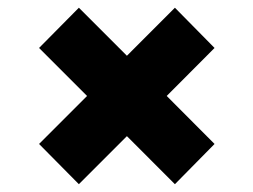

<svg xmlns="http://www.w3.org/2000/svg" viewBox="-20 -596 649 492"><path d="M428.2 -124 305.2 -247.1 182.1 -124 80.1 -227.1 203.1 -350.1 80.1 -473.1 182.1 -576.2 305.2 -453.1 428.2 -576.2 529.8 -473.1 407.2 -350.1 529.8 -227.1Z"/></svg>

Font: Montserrat ExtraBold
Style: Regular
Weight: 800
Designer: Julieta Ulanovsky
Foundry: Julieta Ulanovsky
Version: Version 9.000